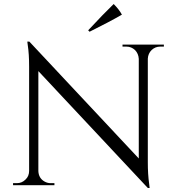

<svg xmlns="http://www.w3.org/2000/svg" viewBox="-20 -922 881 956"><path d="M426 -764C490 -796 544 -824 587 -849C587 -849 587 -849 587 -849C578 -866 564 -884 546 -902C546 -902 546 -902 546 -902C512 -869 470 -826 419 -771C419 -771 426 -764 426 -764C426 -764 426 -764 426 -764ZM796 -690C796 -690 796 -700 796 -700C796 -700 590 -700 590 -700C590 -700 590 -690 590 -690C590 -690 609 -690 609 -690C609 -690 609 -690 609 -690C626 -690 640 -684 652 -673C664 -661 670 -646 671 -629C671 -629 671 -133 671 -133C671 -133 126 -715 126 -715C126 -715 116 -715 116 -715C116 -715 118 -699 118 -699C118 -699 118 -699 118 -699C123 -667 125 -631 125 -590C125 -590 125 -71 125 -71C125 -71 125 -71 125 -71C125 -54 119 -39 107 -28C95 -16 81 -10 64 -10C64 -10 45 -10 45 -10C45 -10 45 0 45 0C45 0 251 0 251 0C251 0 251 -10 251 -10C251 -10 232 -10 232 -10C232 -10 232 -10 232 -10C221 -10 211 -13 202 -18C202 -18 202 -18 202 -18C182 -29 172 -47 171 -70C171 -70 171 -568 171 -568C171 -568 716 14 716 14C716 14 725 14 725 14C725 14 723 -4 723 -4C723 -4 723 -4 723 -4C718 -39 716 -75 716 -114C716 -114 716 -630 716 -630C716 -630 716 -630 716 -630C717 -647 723 -661 735 -673C747 -684 761 -690 778 -690C778 -690 796 -690 796 -690Z"/></svg>

Font: Cinzel Utterance
Style: Regular
Weight: 500
Designer: Natanael Gama
Foundry: ""
Version: ""